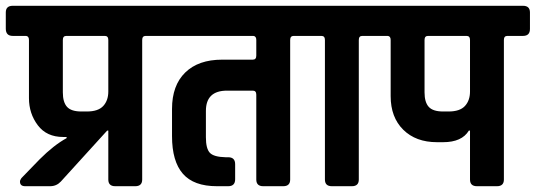

<svg xmlns="http://www.w3.org/2000/svg" viewBox="-50 -643 1850 663"><path d="M180 -170H168Q111 -170 80.5 -210.5Q50 -251 50 -304V-505Q50 -518 40 -519H-6Q-30 -519 -30 -544V-600Q-30 -623 -6 -623H507Q531 -623 531 -600V-543Q531 -519 507 -519H453Q441 -519 441 -505V-23Q441 0 417 0H348Q324 0 324 -23V-192H320L160 -16Q145 0 123 0H37Q19 0 19 -16Q19 -21 24 -28L87 -93Q136 -142 180 -166ZM231 -258H250Q289 -258 306.5 -277Q324 -296 324 -327V-505Q324 -519 312 -519H179Q167 -519 167 -505V-324Q167 -290 181.5 -274Q196 -258 231 -258Z M661 -260V-169Q661 -130 674.5 -115.5Q688 -101 729 -100H738Q762 -100 762 -76V-24Q762 0 738 0H699Q619 0 581.5 -43Q544 -86 544 -173V-267Q544 -348 589.5 -392.5Q635 -437 717 -437H823Q835 -437 835 -451V-505Q835 -518 825 -519H495Q471 -519 471 -543V-600Q471 -623 495 -623H1018Q1042 -623 1042 -600V-543Q1042 -519 1018 -519H964Q952 -519 952 -505V-23Q952 0 928 0H859Q835 0 835 -23V-316Q835 -330 823 -330H734Q661 -330 661 -260Z M1165 0H1096Q1072 0 1072 -23V-505Q1072 -519 1060 -519H1006Q982 -519 982 -543V-600Q982 -623 1006 -623H1255Q1279 -623 1279 -600V-543Q1279 -519 1255 -519H1201Q1189 -519 1189 -505V-23Q1189 0 1165 0Z M1480 -258H1499Q1538 -258 1555.5 -277Q1573 -296 1573 -327V-505Q1573 -519 1561 -519H1428Q1416 -519 1416 -505V-324Q1416 -290 1430.5 -274Q1445 -258 1480 -258ZM1243 -623H1756Q1780 -623 1780 -600V-543Q1780 -519 1756 -519H1702Q1690 -519 1690 -505V-23Q1690 0 1666 0H1597Q1573 0 1573 -23V-192H1569Q1545 -152 1480 -152H1459Q1386 -152 1342.5 -195Q1299 -238 1299 -311V-505Q1299 -518 1289 -519H1243Q1219 -519 1219 -544V-600Q1219 -623 1243 -623Z"/></svg>

Font: Rajdhani
Style: Bold
Weight: 700
Designer: Satya Rajpurohit, Jyotish Sonowal
Foundry: Indian Type Foundry
Version: Version 1.201 February 1, 2022